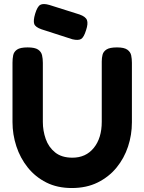

<svg xmlns="http://www.w3.org/2000/svg" viewBox="-20 -930 728 968"><path d="M342 18Q269 18 213.5 -10Q158 -38 120 -85.5Q82 -133 62.5 -192.5Q43 -252 43 -315V-614Q43 -634 46.5 -651.5Q50 -669 66 -680Q82 -691 119 -691Q156 -691 172 -680Q188 -669 192 -651.5Q196 -634 196 -613V-315Q196 -271 210.5 -229.5Q225 -188 258 -161.5Q291 -135 345 -135Q413 -135 453 -184.5Q493 -234 493 -316V-620Q493 -638 497 -654Q501 -670 517 -680.5Q533 -691 570 -691Q606 -691 622 -679.5Q638 -668 641.5 -650.5Q645 -633 645 -613V-313Q645 -250 625.5 -191Q606 -132 567.5 -85Q529 -38 472.5 -10Q416 18 342 18ZM345 -732 190 -782Q158 -793 152.5 -809.5Q147 -826 157 -860Q168 -897 183 -905.5Q198 -914 229 -905L381 -857Q412 -846 418.5 -828.5Q425 -811 414 -778Q403 -742 389 -733.5Q375 -725 345 -732Z"/></svg>

Font: Fredoka SemiBold
Style: Regular
Weight: 600
Designer: Ben Nathan
Foundry: Milena B. Brandão, Ben Nathan
Version: Version 2.001